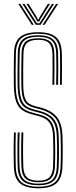

<svg xmlns="http://www.w3.org/2000/svg" viewBox="-20 -973 395 998"><path d="M180.2 5.5Q113.8 5.5 83.9 -20.1Q54 -45.8 52.2 -105.5Q51.2 -139.8 51 -167.5Q50.8 -195.2 51.1 -222.8Q51.5 -250.2 52.5 -284.5H62.2Q61.2 -251.8 60.9 -224.5Q60.5 -197.2 60.8 -169.1Q61 -141 62 -106Q63.8 -51 90.8 -26.8Q117.8 -2.5 180.2 -2.5Q239.5 -2.5 266.1 -26.5Q292.8 -50.5 294.8 -106Q296 -131.8 296.2 -158.9Q296.5 -186 296.2 -213Q296 -240 295 -265.5Q292.8 -332.8 265.2 -362.4Q237.8 -392 190 -404.5L157 -413.5Q133.8 -419.8 119.5 -431.1Q105.2 -442.5 98.6 -465.6Q92 -488.8 91 -530.2Q90.2 -567.5 90.6 -605Q91 -642.5 92 -694.5Q92.5 -737.2 112.9 -755.8Q133.2 -774.2 179.2 -774.2Q220.8 -774.2 241.1 -756.4Q261.5 -738.5 262.5 -693.5Q263.2 -664 263.2 -621.8Q263.2 -579.5 262.2 -532.2H252.5Q253.2 -576.5 253.4 -620Q253.5 -663.5 252.8 -693Q251.8 -732.8 234.5 -749.5Q217.2 -766.2 179.2 -766.2Q138.5 -766.2 120.4 -749.6Q102.2 -733 101.8 -694.5Q101 -651 100.5 -609.5Q100 -568 100.8 -530.5Q101.5 -491.2 107.6 -469.8Q113.8 -448.2 126.4 -438.1Q139 -428 159.5 -422.2L192.5 -413.5Q247.8 -398.5 275 -365.5Q302.2 -332.5 304.8 -265.8Q305.8 -240.5 306 -212.8Q306.2 -185 305.9 -157.5Q305.5 -130 304.5 -105.5Q302.2 -46.2 273.2 -20.4Q244.2 5.5 180.2 5.5ZM180.2 -10.2Q123.8 -10.2 98.5 -32.5Q73.2 -54.8 71.8 -106.2Q71 -137.2 70.6 -163.8Q70.2 -190.2 70.6 -218.9Q71 -247.5 72 -284.5H81.8Q80.8 -250.8 80.4 -223.1Q80 -195.5 80.2 -167.9Q80.5 -140.2 81.5 -106.5Q83 -59.5 105.6 -38.9Q128.2 -18.2 180.2 -18.2Q229.5 -18.2 251.5 -38.8Q273.5 -59.2 275.2 -106.8Q276.2 -129.2 276.6 -154.8Q277 -180.2 276.8 -208.1Q276.5 -236 275.2 -264.8Q274 -302.8 263.9 -326.8Q253.8 -350.8 234.2 -365Q214.8 -379.2 185.5 -387L152.2 -395.8Q125 -403 107.5 -415.8Q90 -428.5 81.2 -455Q72.5 -481.5 71.5 -530Q71 -554.5 71 -579.4Q71 -604.2 71.5 -632.4Q72 -660.5 72.5 -695Q73.2 -745.2 97.6 -767.5Q122 -789.8 179.2 -789.8Q230.5 -789.8 255.6 -768.5Q280.8 -747.2 282 -693.8Q282.8 -664.8 282.8 -622.1Q282.8 -579.5 282 -532.2H272Q273 -576.2 273 -620.6Q273 -665 272.2 -693.8Q271 -743.8 247.9 -762.8Q224.8 -781.8 179.2 -781.8Q127.2 -781.8 105.1 -761.4Q83 -741 82.2 -694.8Q81.5 -652.5 81 -609.6Q80.5 -566.8 81.2 -530.2Q82.2 -484.8 90.1 -459.9Q98 -435 113.9 -423.1Q129.8 -411.2 154.5 -404.5L188 -395.8Q232.8 -384 257.9 -356.1Q283 -328.2 285.2 -265.2Q286.2 -236 286.5 -208.8Q286.8 -181.5 286.4 -156.1Q286 -130.8 285 -106.5Q283.2 -55.2 258.9 -32.8Q234.5 -10.2 180.2 -10.2ZM180.2 -25.8Q134 -25.8 113.2 -44.6Q92.5 -63.5 91.2 -106.8Q90.5 -136.8 90.1 -162.9Q89.8 -189 90.1 -217.9Q90.5 -246.8 91.5 -284.5H101.2Q100.2 -248.8 99.9 -221.4Q99.5 -194 99.9 -167.1Q100.2 -140.2 101.2 -107Q102.5 -68.8 120.2 -51.2Q138 -33.8 180.2 -33.8Q218.8 -33.8 236.4 -50.9Q254 -68 255.8 -107Q256.8 -134.2 257.1 -160.5Q257.5 -186.8 257.1 -212.8Q256.8 -238.8 255.8 -264.2Q254.8 -297.2 246.2 -318.1Q237.8 -339 221.6 -351.1Q205.5 -363.2 181 -369.5L147.5 -378.5Q116 -386.8 95.1 -401.1Q74.2 -415.5 63.8 -445.2Q53.2 -475 52 -529.5Q51.2 -565.5 51.5 -603.5Q51.8 -641.5 52.8 -695.5Q53.8 -754.8 83.5 -780.1Q113.2 -805.5 179.2 -805.5Q240 -805.5 270.1 -781Q300.2 -756.5 301.5 -694.5Q302.2 -666 302.2 -623.1Q302.2 -580.2 301.5 -532.2H291.8Q292.5 -575.8 292.5 -620.6Q292.5 -665.5 291.8 -694.2Q290.5 -751.2 263.2 -774.4Q236 -797.5 179.2 -797.5Q117.8 -797.5 90.6 -773.9Q63.5 -750.2 62.5 -695.2Q61.8 -654 61.4 -609.8Q61 -565.5 61.8 -529.8Q62.8 -479 72.2 -450.8Q81.8 -422.5 100.9 -408.8Q120 -395 149.8 -387.2L183.5 -378.2Q210.2 -371.5 228 -358.4Q245.8 -345.2 255 -322.6Q264.2 -300 265.5 -264.5Q266.5 -236.8 266.9 -209.6Q267.2 -182.5 266.9 -156.8Q266.5 -131 265.5 -106.8Q263.8 -63.5 243.9 -44.6Q224 -25.8 180.2 -25.8ZM75 -953H85.8L156 -844H145.2ZM96.2 -953H107.2L160.5 -869.5L171.8 -852.2H185.5L196.5 -869.5L250 -953H261L191 -844H166.2ZM117.5 -953H128.5L172.8 -881.2L175.8 -872.5H181.5L184.5 -881.2L228.8 -953H239.8L191.5 -875.8L183.8 -861.2H173.5L166 -875.8ZM271.5 -953H282.2L211.8 -844H201.2Z"/></svg>

Font: Big Shoulders Inline Text Thin ExtraLight
Style: Regular
Weight: 250
Version: Version 2.002